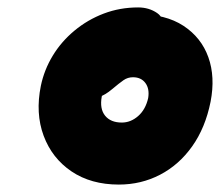

<svg xmlns="http://www.w3.org/2000/svg" viewBox="-20 -737 592 517"><path d="M300 -240Q225 -240 172.5 -275.5Q120 -311 97.5 -371.5Q75 -432 90 -506Q99 -549 122 -587Q145 -625 180.5 -654.5Q216 -684 259.5 -700.5Q303 -717 352 -717Q381 -717 403 -702Q425 -687 419 -653Q414 -626 403.5 -600.5Q393 -575 373 -557Q353 -539 320 -536Q301 -534 279.5 -515.5Q258 -497 254 -477Q248 -444 263 -425.5Q278 -407 308 -407Q332 -407 352 -424.5Q372 -442 379 -473Q383 -498 371.5 -513.5Q360 -529 338 -529Q324 -529 312.5 -521Q301 -513 282 -497Q263 -481 248 -476.5Q233 -472 213 -472Q193 -472 175 -488Q157 -504 163 -537Q169 -567 188.5 -596Q208 -625 235.5 -648.5Q263 -672 293 -685.5Q323 -699 350 -699Q426 -699 474 -667.5Q522 -636 541 -583Q560 -530 547 -463Q533 -393 497.5 -343Q462 -293 411 -266.5Q360 -240 300 -240Z"/></svg>

Font: Shantell Sans ExtraBold
Style: Italic
Weight: 800
Italic angle: -11°
Designer: Stephen Nixon, Anya Danilova, Shantell Martin
Foundry: Arrow Type
Version: Version 1.011;[c5ecc13dd]